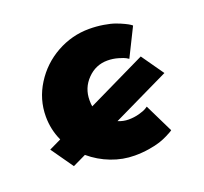

<svg xmlns="http://www.w3.org/2000/svg" viewBox="-100 -643 821 774"><g transform="rotate(-20 310.5 -256.5)"><path d="M41 -124 92.8 -148.9Q69.8 -199.2 69.8 -254.9Q69.8 -328.6 109.6 -391.8Q149.4 -455.1 214.8 -491.5Q280.3 -527.8 354 -527.8Q385.7 -527.8 415.3 -522.9Q444.8 -518.1 464.1 -511Q483.4 -503.9 498 -496.8Q512.7 -489.7 519.5 -484.9L525.9 -480L465.8 -358.9Q461.9 -361.3 455.1 -365.5Q448.2 -369.6 425.8 -376.2Q403.3 -382.8 379.9 -382.8Q329.6 -382.8 293.7 -345.9Q257.8 -309.1 257.8 -256.8Q257.8 -238.8 259.8 -230L512.2 -352.1L579.1 -256.8L335 -139.2Q357.4 -129.9 379.9 -129.9Q403.3 -129.9 424.8 -135.7Q446.3 -141.6 456.1 -147.5L465.8 -153.8L525.9 -30.8Q523.4 -28.8 518.8 -25.9Q514.2 -22.9 498 -14.9Q481.9 -6.8 463.6 -0.7Q445.3 5.4 415.5 10.3Q385.7 15.1 354 15.1Q302.7 15.1 253.7 -3.7Q204.6 -22.5 165 -56.2L107.9 -28.8Z"/></g></svg>

Font: Hussar Preview
Style: Bold
Weight: 700
Foundry: Cannot Into Space Fonts, PlusOne Fonts
Version: Version 2.29RC2 "Millennial"